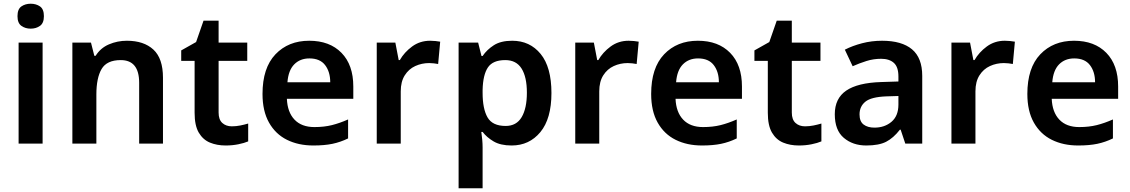

<svg xmlns="http://www.w3.org/2000/svg" viewBox="-20 -772 6076 1032"><path d="M145 -752Q174 -752 195 -737.5Q216 -723 216 -685Q216 -648 195 -633Q174 -618 145 -618Q116 -618 95 -633Q74 -648 74 -685Q74 -723 95 -737.5Q116 -752 145 -752ZM209 -543V0H80V-543Z M662 -553Q753 -553 804.5 -505.5Q856 -458 856 -354V0H728V-327Q728 -449 629 -449Q554 -449 526 -401Q498 -353 498 -264V0H369V-543H469L487 -472H494Q520 -514 565.5 -533.5Q611 -553 662 -553Z M1226 -93Q1249 -93 1271.5 -97.5Q1294 -102 1314 -108V-12Q1293 -3 1261 3.5Q1229 10 1193 10Q1146 10 1108.5 -5.5Q1071 -21 1048.5 -59Q1026 -97 1026 -166V-445H954V-501L1034 -546L1074 -661H1155V-543H1309V-445H1155V-167Q1155 -129 1175 -111Q1195 -93 1226 -93Z M1642 -553Q1752 -553 1815.5 -488Q1879 -423 1879 -307V-241H1522Q1525 -169 1563 -129Q1601 -89 1670 -89Q1722 -89 1764 -99.5Q1806 -110 1851 -130V-28Q1810 -8 1767 1Q1724 10 1664 10Q1584 10 1522.5 -20.5Q1461 -51 1426 -113Q1391 -175 1391 -267Q1391 -407 1460.5 -480Q1530 -553 1642 -553ZM1643 -458Q1593 -458 1561.5 -426Q1530 -394 1525 -330H1755Q1755 -386 1727.5 -422Q1700 -458 1643 -458Z M2292 -553Q2305 -553 2320.5 -551.5Q2336 -550 2346 -548L2335 -428Q2326 -430 2312 -431.5Q2298 -433 2287 -433Q2247 -433 2212 -417Q2177 -401 2155.5 -367Q2134 -333 2134 -281V0H2005V-543H2105L2123 -449H2129Q2153 -491 2195 -522Q2237 -553 2292 -553Z M2733 -553Q2828 -553 2886 -482Q2944 -411 2944 -272Q2944 -134 2884.5 -62Q2825 10 2730 10Q2670 10 2633 -12Q2596 -34 2574 -63H2567Q2570 -44 2572 -21.5Q2574 1 2574 20V240H2445V-543H2550L2568 -471H2574Q2597 -505 2634.5 -529Q2672 -553 2733 -553ZM2696 -449Q2629 -449 2602.5 -409.5Q2576 -370 2574 -289V-273Q2574 -187 2600.5 -141Q2627 -95 2698 -95Q2756 -95 2784 -142.5Q2812 -190 2812 -274Q2812 -358 2783.5 -403.5Q2755 -449 2696 -449Z M3359 -553Q3372 -553 3387.5 -551.5Q3403 -550 3413 -548L3402 -428Q3393 -430 3379 -431.5Q3365 -433 3354 -433Q3314 -433 3279 -417Q3244 -401 3222.5 -367Q3201 -333 3201 -281V0H3072V-543H3172L3190 -449H3196Q3220 -491 3262 -522Q3304 -553 3359 -553Z M3731 -553Q3841 -553 3904.5 -488Q3968 -423 3968 -307V-241H3611Q3614 -169 3652 -129Q3690 -89 3759 -89Q3811 -89 3853 -99.5Q3895 -110 3940 -130V-28Q3899 -8 3856 1Q3813 10 3753 10Q3673 10 3611.5 -20.5Q3550 -51 3515 -113Q3480 -175 3480 -267Q3480 -407 3549.5 -480Q3619 -553 3731 -553ZM3732 -458Q3682 -458 3650.5 -426Q3619 -394 3614 -330H3844Q3844 -386 3816.5 -422Q3789 -458 3732 -458Z M4307 -93Q4330 -93 4352.5 -97.5Q4375 -102 4395 -108V-12Q4374 -3 4342 3.5Q4310 10 4274 10Q4227 10 4189.5 -5.5Q4152 -21 4129.5 -59Q4107 -97 4107 -166V-445H4035V-501L4115 -546L4155 -661H4236V-543H4390V-445H4236V-167Q4236 -129 4256 -111Q4276 -93 4307 -93Z M4721 -553Q4827 -553 4882 -507Q4937 -461 4937 -364V0H4846L4821 -75H4817Q4782 -30 4743 -10Q4704 10 4636 10Q4564 10 4515.5 -31Q4467 -72 4467 -158Q4467 -243 4528.5 -285Q4590 -327 4716 -331L4809 -334V-361Q4809 -412 4784.5 -434Q4760 -456 4716 -456Q4675 -456 4637 -444Q4599 -432 4563 -416L4521 -505Q4562 -526 4613.5 -539.5Q4665 -553 4721 -553ZM4744 -254Q4663 -251 4631.5 -225.5Q4600 -200 4600 -157Q4600 -119 4622 -102.5Q4644 -86 4680 -86Q4735 -86 4772 -117.5Q4809 -149 4809 -210V-256Z M5381 -553Q5394 -553 5409.5 -551.5Q5425 -550 5435 -548L5424 -428Q5415 -430 5401 -431.5Q5387 -433 5376 -433Q5336 -433 5301 -417Q5266 -401 5244.5 -367Q5223 -333 5223 -281V0H5094V-543H5194L5212 -449H5218Q5242 -491 5284 -522Q5326 -553 5381 -553Z M5753 -553Q5863 -553 5926.5 -488Q5990 -423 5990 -307V-241H5633Q5636 -169 5674 -129Q5712 -89 5781 -89Q5833 -89 5875 -99.5Q5917 -110 5962 -130V-28Q5921 -8 5878 1Q5835 10 5775 10Q5695 10 5633.5 -20.5Q5572 -51 5537 -113Q5502 -175 5502 -267Q5502 -407 5571.5 -480Q5641 -553 5753 -553ZM5754 -458Q5704 -458 5672.5 -426Q5641 -394 5636 -330H5866Q5866 -386 5838.5 -422Q5811 -458 5754 -458Z"/></svg>

Font: Noto Sans Lisu SemiBold
Style: Regular
Weight: 600
Designer: Monotype Design Team. David Williams.
Foundry: Monotype Imaging Inc.
Version: Version 2.102; ttfautohint (v1.8.4.7-5d5b)